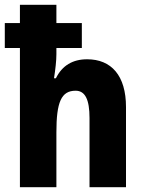

<svg xmlns="http://www.w3.org/2000/svg" viewBox="-22 -780 602 800"><path d="M213 -760H61V-684H-2V-580H61V0H213V-229C213 -354 233 -402 293 -402C333 -402 351 -365 351 -288V0H503V-334C503 -465 442 -533 341 -533C281 -533 237 -507 211 -454H203C209 -491 213 -528 213 -554V-580H319V-684H213Z"/></svg>

Font: Noto Sans Lao Looped Condensed ExtraBold
Style: Regular
Weight: 800
Width: 3
Designer: Mark Frömberg, Ben Mitchell
Foundry: The Fontpad Ltd
Version: Version 1.002